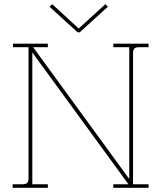

<svg xmlns="http://www.w3.org/2000/svg" viewBox="-20 -895 768 915"><path d="M40 0V-17H88Q104 -17 110 -24Q116 -31 116 -46V-670H42V-687H208V-670H138L596 -42V-670H520V-687H688V-670H642Q626 -670 620 -663Q614 -656 614 -641V-17H688V0H520V-17H592L134 -645V-17H208V0ZM229 -875 355 -759 482 -875 494 -863 360 -741H350L216 -863Z"/></svg>

Font: Grandiflora One
Style: Regular
Weight: 400
Designer: Haesung Cho
Foundry: JAMO
Version: Version 1.000; ttfautohint (v1.8.4.7-5d5b);gftools[0.9.28]